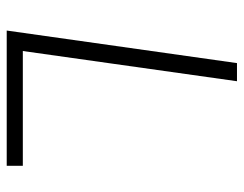

<svg xmlns="http://www.w3.org/2000/svg" viewBox="-97 -629 726 572"><g transform="rotate(90 266.0 -343.0)"><path d="M71 0 168 -686H222L132 -48H474V0Z"/></g></svg>

Font: Chivo Medium Thin
Style: Italic
Weight: 250
Italic angle: -8.05°
Version: Version 2.002